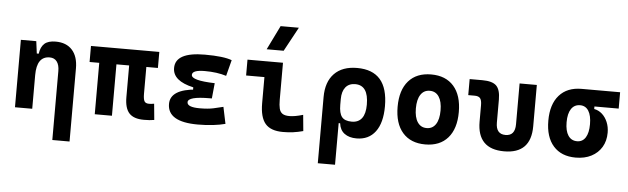

<svg xmlns="http://www.w3.org/2000/svg" viewBox="-57 -1019 4802 1468"><g transform="rotate(5 2344.0 -285.0)"><path d="M379.9 224.6V-304.2Q379.9 -351.6 360.6 -377.2Q341.3 -402.8 305.5 -402.8Q206.1 -402.8 206.1 -258.3L175.8 -423.8H218.8Q226.1 -476.1 254.4 -501.7Q282.7 -527.3 340.3 -527.3Q422.4 -527.3 467.3 -477.5Q512.2 -427.7 512.2 -336.9V224.6ZM73.7 0V-517.6H191.9L206.1 -408.2V0Z M1063.5 9.8Q985.2 9.8 950.4 -28.6Q915.5 -66.9 915.5 -151.4V-517.6H1047.4V-189Q1047.4 -150.4 1055.8 -133.1Q1064.3 -115.7 1092.8 -115.7Q1101.1 -115.7 1110.2 -116.7Q1119.4 -117.7 1131.3 -119.6L1143.1 3.9Q1122.6 7.3 1106 8.5Q1089.4 9.8 1063.5 9.8ZM686 0V-517.6H817.9V0ZM611.8 -394.5V-517.6H1136.2V-394.5Z M1477.5 9.8Q1244.6 9.8 1244.6 -128.4Q1244.6 -241.2 1445.8 -255.9L1579.1 -316.4L1567.4 -198.2H1551.8Q1384.8 -198.2 1384.8 -153.8Q1384.8 -115.2 1481.4 -115.2Q1544.9 -115.2 1586.7 -124.5Q1628.4 -133.8 1661.1 -142.1L1688 -13.7Q1647.5 -2.9 1594.5 3.4Q1541.5 9.8 1477.5 9.8ZM1418.5 -210.4V-270.5Q1259.3 -305.7 1259.3 -405.3Q1259.3 -527.3 1485.4 -527.3Q1629.9 -527.3 1692.9 -502.9L1661.1 -379.9Q1590.3 -402.3 1496.1 -402.3Q1399.4 -402.3 1399.4 -364.7Q1399.4 -321.3 1579.1 -316.4L1567.4 -198.2Z M2130.9 9.8Q2036.6 9.8 1995.1 -39.1Q1953.6 -87.9 1953.6 -195.3V-517.6H2085.4V-232.9Q2085.4 -191.9 2091.7 -166Q2098 -140.1 2116.2 -127.9Q2134.4 -115.7 2169.9 -115.7Q2210.9 -115.7 2273.9 -134.3L2285.6 -10.7Q2245.6 0 2209.2 4.9Q2172.9 9.8 2130.9 9.8ZM1813 -396V-517.6H1976.6V-396ZM1952.1 -609.4 2043 -794.9H2183.1L2082.5 -609.4Z M2695.3 9.8Q2638.2 9.8 2602.8 -16.6Q2567.4 -43 2561 -94.7H2508.3L2549.8 -234.9Q2549.8 -171.4 2571.8 -143.1Q2593.8 -114.7 2647.9 -114.7Q2699.2 -114.7 2725.6 -149.7Q2752 -184.6 2752 -253.9Q2752 -328.6 2726.6 -365.7Q2701.2 -402.8 2650.4 -402.8Q2602.1 -402.8 2575.9 -370.4Q2549.8 -337.9 2549.8 -278.8L2417.5 -283.2Q2417.5 -399.9 2479.2 -463.6Q2541 -527.3 2654.3 -527.3Q2772.9 -527.3 2832 -459.2Q2891.1 -391.1 2891.1 -253.9Q2891.1 -126.5 2839.8 -58.3Q2788.6 9.8 2695.3 9.8ZM2417.5 224.6V-283.2H2549.8V224.6Z M3222.7 9.8Q3110.8 9.8 3049.3 -60.5Q2987.8 -130.9 2987.8 -258.8Q2987.8 -387.2 3049.3 -457.3Q3110.8 -527.3 3222.7 -527.3Q3334.5 -527.3 3396 -457.3Q3457.5 -387.2 3457.5 -258.8Q3457.5 -130.9 3396 -60.5Q3334.5 9.8 3222.7 9.8ZM3222.9 -115.7Q3268.1 -115.7 3292.7 -153.1Q3317.4 -190.5 3317.4 -258.9Q3317.4 -327.6 3292.7 -364.7Q3268.1 -401.9 3222.7 -401.9Q3177.7 -401.9 3152.8 -364.7Q3127.9 -327.5 3127.9 -258.8Q3127.9 -190.4 3152.8 -153.1Q3177.7 -115.7 3222.9 -115.7Z M3828.1 9.8Q3622.1 9.8 3622.1 -200.2V-326.2Q3622.1 -363.8 3609.9 -379.2Q3597.7 -394.5 3567.4 -394.5H3518.1V-517.6H3615.7Q3692.4 -517.6 3723.4 -487.1Q3754.4 -456.5 3754.4 -380.9V-204.1Q3754.4 -115.7 3828.1 -115.7Q3901.4 -115.7 3901.4 -204.1V-517.6H4033.7V-200.2Q4033.7 9.8 3828.1 9.8Z M4377.4 9.8Q4267.1 9.8 4206.1 -59.1Q4145 -127.9 4145 -253.9Q4145 -379.4 4206.1 -448.5Q4267.1 -517.6 4377.4 -517.6L4486.8 -486.8V-372.6Q4520.5 -366.7 4547.4 -342.8Q4574.2 -318.8 4589.6 -282Q4605 -245.1 4605 -201.2Q4605 -137.7 4576.7 -90.3Q4548.3 -43 4497.3 -16.6Q4446.3 9.8 4377.4 9.8ZM4377.4 -115.7Q4419.4 -115.7 4442.1 -151.6Q4464.8 -187.5 4464.8 -253.9Q4464.8 -320.3 4442.1 -356.2Q4419.4 -392.1 4377.4 -392.1Q4333 -392.1 4309.1 -356.2Q4285.2 -320.3 4285.2 -253.9Q4285.2 -187.5 4309.1 -151.6Q4333 -115.7 4377.4 -115.7ZM4377.4 -392.1V-517.6H4672.9V-392.1Z"/></g></svg>

Font: Cascadia Mono
Style: Regular
Weight: 400
Monospace: yes
Designer: Aaron Bell
Foundry: Saja Typeworks
Version: Version 2102.003